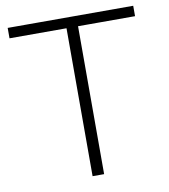

<svg xmlns="http://www.w3.org/2000/svg" viewBox="-80 -768 734 836"><g transform="rotate(-10 287.5 -350.0)"><path d="M262 0V-670L277 -654H10V-700H565V-654H298L313 -670V0Z"/></g></svg>

Font: MOST Montserrat Light
Style: Regular
Weight: 300
Designer: Julieta Ulanovsky
Foundry: Julieta Ulanovsky
Version: Version 8.000;March 11, 2024;FontCreator 15.0.0.2926 64-bit